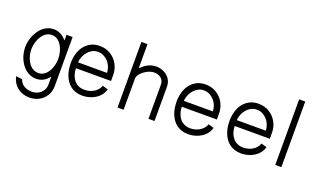

<svg xmlns="http://www.w3.org/2000/svg" viewBox="-90 -1191 3115 1896"><g transform="rotate(20 1467.5 -242.5)"><path d="M478.5 -502.9H414.6V-443.8Q400.9 -459 386.2 -471.4Q371.6 -483.9 355 -492.9Q338.4 -502 320.1 -507.1Q301.8 -512.2 280.3 -512.2Q247.6 -512.2 219.2 -501Q190.9 -489.7 168 -470.5Q145 -451.2 127.2 -425.3Q109.4 -399.4 97.2 -370.4Q85 -341.3 78.6 -310.3Q72.3 -279.3 72.3 -250Q72.3 -220.2 78.4 -189.5Q84.5 -158.7 96.7 -129.9Q108.9 -101.1 126.7 -75.9Q144.5 -50.8 167.5 -32Q190.4 -13.2 218.8 -2.4Q247.1 8.3 280.3 8.3Q300.8 8.3 319.8 3.2Q338.9 -2 356.2 -11.2Q373.5 -20.5 388.2 -34.2Q402.8 -47.9 414.6 -64.5V22Q414.6 49.3 403.8 71.5Q393.1 93.8 375 109.6Q356.9 125.5 333.3 134.3Q309.6 143.1 283.7 143.1Q262.7 143.1 241.7 138.2Q220.7 133.3 202.9 123Q185.1 112.8 171.9 96.9Q158.7 81.1 152.8 59.1L87.4 50.8Q93.8 86.9 111.1 115.5Q128.4 144 153.8 164.1Q179.2 184.1 211.4 194.6Q243.7 205.1 279.3 205.1Q307.6 205.1 333.3 198.7Q358.9 192.4 380.9 180.4Q402.8 168.5 420.9 151.4Q439 134.3 451.9 113Q464.8 91.8 471.7 66.4Q478.5 41 478.5 12.7ZM418.9 -250Q418.9 -230 415.3 -207.5Q411.6 -185.1 404.3 -163.1Q397 -141.1 385.7 -121.3Q374.5 -101.6 359.1 -86.2Q343.8 -70.8 324 -61.8Q304.2 -52.7 280.3 -52.7Q255.9 -52.7 235.8 -61.5Q215.8 -70.3 200 -85.2Q184.1 -100.1 172.1 -119.9Q160.2 -139.6 152.3 -161.6Q144.5 -183.6 140.6 -206.3Q136.7 -229 136.7 -250Q136.7 -270.5 140.6 -293.5Q144.5 -316.4 152.3 -338.9Q160.2 -361.3 172.1 -381.8Q184.1 -402.3 200 -418Q215.8 -433.6 235.8 -442.9Q255.9 -452.1 280.3 -452.1Q305.2 -452.1 325 -442.9Q344.7 -433.6 360.1 -417.7Q375.5 -401.9 386.7 -381.3Q397.9 -360.8 405 -338.4Q412.1 -315.9 415.5 -293Q418.9 -270 418.9 -250Z M922.9 -152.3Q914.6 -127.9 898.2 -109.4Q881.8 -90.8 860.6 -78.1Q839.4 -65.4 814.7 -59.1Q790 -52.7 765.1 -52.7Q728 -52.7 700.2 -66.4Q672.4 -80.1 653.8 -103.5Q635.3 -127 625.2 -158.2Q615.2 -189.5 614.3 -224.6H983.4V-288.1Q983.4 -318.8 975.8 -347.2Q968.3 -375.5 954.6 -400.4Q940.9 -425.3 921.1 -445.8Q901.4 -466.3 877 -481.2Q852.5 -496.1 824.2 -504.2Q795.9 -512.2 764.2 -512.2Q709.5 -512.2 669.2 -491.2Q628.9 -470.2 602.1 -434.8Q575.2 -399.4 562 -353Q548.8 -306.6 548.8 -255.9Q548.8 -221.7 554.2 -189Q559.6 -156.2 571 -126.7Q582.5 -97.2 599.9 -72.3Q617.2 -47.4 641.1 -29.5Q665 -11.7 695.8 -1.5Q726.6 8.8 764.2 8.8Q787.6 8.8 811 4.6Q834.5 0.5 856.7 -7.8Q878.9 -16.1 898.7 -28.3Q918.5 -40.5 934.8 -56.6Q951.2 -72.8 963.1 -92.5Q975.1 -112.3 981 -135.7ZM614.3 -286.1Q615.2 -305.7 620.8 -325.2Q626.5 -344.7 636 -363.3Q645.5 -381.8 658.9 -397.9Q672.4 -414.1 688.7 -426Q705.1 -438 724.1 -444.8Q743.2 -451.7 764.2 -451.7Q797.9 -451.7 825.9 -437.5Q854 -423.3 874.5 -400.4Q895 -377.4 906.5 -347.7Q918 -317.9 918.9 -286.1Z M1197.3 -689.9H1133.3V0H1197.3V-326.7Q1197.3 -340.8 1204.3 -355.2Q1211.4 -369.6 1223.4 -383.3Q1235.4 -397 1251.2 -408.9Q1267.1 -420.9 1284.7 -429.9Q1302.2 -439 1320.6 -444.1Q1338.9 -449.2 1356 -449.2Q1376.5 -449.2 1395 -443.8Q1413.6 -438.5 1427.7 -427.2Q1441.9 -416 1450.2 -398.7Q1458.5 -381.3 1458.5 -357.9V0H1522V-360.8Q1522 -384.3 1515.6 -404.3Q1509.3 -424.3 1498 -441.2Q1486.8 -458 1471.2 -471.2Q1455.6 -484.4 1437 -493.4Q1418.5 -502.4 1397.9 -507.3Q1377.4 -512.2 1356 -512.2Q1332 -512.2 1310.3 -506.6Q1288.6 -501 1269.3 -491Q1250 -481 1232.2 -467Q1214.4 -453.1 1197.3 -436.5Z M2035.2 -152.3Q2026.9 -127.9 2010.5 -109.4Q1994.1 -90.8 1972.9 -78.1Q1951.7 -65.4 1927 -59.1Q1902.3 -52.7 1877.4 -52.7Q1840.3 -52.7 1812.5 -66.4Q1784.7 -80.1 1766.1 -103.5Q1747.6 -127 1737.5 -158.2Q1727.5 -189.5 1726.6 -224.6H2095.7V-288.1Q2095.7 -318.8 2088.1 -347.2Q2080.6 -375.5 2066.9 -400.4Q2053.2 -425.3 2033.4 -445.8Q2013.7 -466.3 1989.3 -481.2Q1964.8 -496.1 1936.5 -504.2Q1908.2 -512.2 1876.5 -512.2Q1821.8 -512.2 1781.5 -491.2Q1741.2 -470.2 1714.4 -434.8Q1687.5 -399.4 1674.3 -353Q1661.1 -306.6 1661.1 -255.9Q1661.1 -221.7 1666.5 -189Q1671.9 -156.2 1683.3 -126.7Q1694.8 -97.2 1712.2 -72.3Q1729.5 -47.4 1753.4 -29.5Q1777.3 -11.7 1808.1 -1.5Q1838.9 8.8 1876.5 8.8Q1899.9 8.8 1923.3 4.6Q1946.8 0.5 1969 -7.8Q1991.2 -16.1 2011 -28.3Q2030.8 -40.5 2047.1 -56.6Q2063.5 -72.8 2075.4 -92.5Q2087.4 -112.3 2093.3 -135.7ZM1726.6 -286.1Q1727.5 -305.7 1733.2 -325.2Q1738.8 -344.7 1748.3 -363.3Q1757.8 -381.8 1771.2 -397.9Q1784.7 -414.1 1801 -426Q1817.4 -438 1836.4 -444.8Q1855.5 -451.7 1876.5 -451.7Q1910.2 -451.7 1938.2 -437.5Q1966.3 -423.3 1986.8 -400.4Q2007.3 -377.4 2018.8 -347.7Q2030.3 -317.9 2031.2 -286.1Z M2591.3 -152.3Q2583 -127.9 2566.7 -109.4Q2550.3 -90.8 2529.1 -78.1Q2507.8 -65.4 2483.2 -59.1Q2458.5 -52.7 2433.6 -52.7Q2396.5 -52.7 2368.7 -66.4Q2340.8 -80.1 2322.3 -103.5Q2303.7 -127 2293.7 -158.2Q2283.7 -189.5 2282.7 -224.6H2651.9V-288.1Q2651.9 -318.8 2644.3 -347.2Q2636.7 -375.5 2623 -400.4Q2609.4 -425.3 2589.6 -445.8Q2569.8 -466.3 2545.4 -481.2Q2521 -496.1 2492.7 -504.2Q2464.4 -512.2 2432.6 -512.2Q2377.9 -512.2 2337.6 -491.2Q2297.4 -470.2 2270.5 -434.8Q2243.7 -399.4 2230.5 -353Q2217.3 -306.6 2217.3 -255.9Q2217.3 -221.7 2222.7 -189Q2228 -156.2 2239.5 -126.7Q2251 -97.2 2268.3 -72.3Q2285.6 -47.4 2309.6 -29.5Q2333.5 -11.7 2364.3 -1.5Q2395 8.8 2432.6 8.8Q2456.1 8.8 2479.5 4.6Q2502.9 0.5 2525.1 -7.8Q2547.4 -16.1 2567.1 -28.3Q2586.9 -40.5 2603.3 -56.6Q2619.6 -72.8 2631.6 -92.5Q2643.6 -112.3 2649.4 -135.7ZM2282.7 -286.1Q2283.7 -305.7 2289.3 -325.2Q2294.9 -344.7 2304.4 -363.3Q2314 -381.8 2327.4 -397.9Q2340.8 -414.1 2357.2 -426Q2373.5 -438 2392.6 -444.8Q2411.6 -451.7 2432.6 -451.7Q2466.3 -451.7 2494.4 -437.5Q2522.5 -423.3 2543 -400.4Q2563.5 -377.4 2575 -347.7Q2586.4 -317.9 2587.4 -286.1Z M2855 -689.9H2791V0H2855Z"/></g></svg>

Font: Saysettha
Style: Regular
Weight: 400
Designer: John M. Durdin
Foundry: Lao Script for Windows
Version: Version 2.201